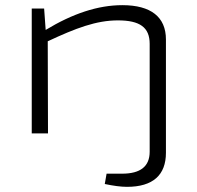

<svg xmlns="http://www.w3.org/2000/svg" viewBox="-20 -517 762 744"><path d="M454 -497C359 -497 261 -464 157 -401L151 -484H103V0H166L165 -357C274 -408 353 -438 437 -438C522 -438 560 -411 560 -347V71C560 128 524 156 453 156H393L386 196C419 203 448 207 472 207C573 207 623 161 623 75V-364C623 -451 565 -497 454 -497Z"/></svg>

Font: Exo 2 Light Expanded
Style: Regular
Weight: 300
Width: 7
Designer: Natanael Gama
Version: Version 1.001;PS 001.001;hotconv 1.0.70;makeotf.lib2.5.58329